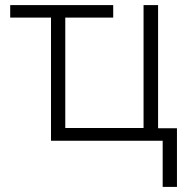

<svg xmlns="http://www.w3.org/2000/svg" viewBox="-20 -552 736 753"><path d="M618 181V0H180V-483H20V-532H424V-483H236V-50H543V-532H600V-49H674V181Z"/></svg>

Font: Noto Sans Light
Style: Regular
Weight: 300
Designer: Monotype Design Team
Foundry: Monotype Imaging Inc.
Version: Version 2.007